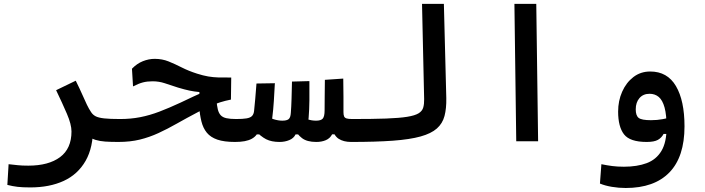

<svg xmlns="http://www.w3.org/2000/svg" viewBox="-20 -713 3556 969"><path d="M449.7 -75.2Q451.2 30.3 412.1 98.6Q373 167 301.5 200Q230 232.9 132.8 232.9Q93.8 232.9 69.1 230Q44.4 227.1 17.1 220.2L23.4 115.7Q51.3 118.7 70.8 120.8Q90.3 123 123 123Q225.1 123 283 80.1Q340.8 37.1 340.8 -49.3Q340.8 -85 317.6 -138.9Q294.4 -192.9 263.2 -257.8L362.3 -305.7Q382.8 -264.2 395.8 -234.6Q408.7 -205.1 418.7 -184.3Q428.7 -163.6 439.5 -147.5Q448.2 -133.8 462.6 -126.2Q477.1 -118.7 505.6 -115.5Q534.2 -112.3 585.9 -112.3Q604.5 -112.3 613.5 -101.1Q622.6 -89.8 622.6 -62Q622.6 -25.4 610.1 -11Q597.7 3.4 580.1 3.4Q539.1 3.4 511.2 1.5Q483.4 -0.5 462.9 -6.8Q442.4 -13.2 424.1 -25.4Q405.8 -37.6 384.3 -58.1Z M1166 3.4Q1111.3 3.4 1077.1 -8.3Q1043 -20 1023.9 -43.2Q1004.9 -66.4 996.6 -100.1Q988.3 -133.8 984.4 -177.7L1072.3 -209.5Q1074.7 -179.7 1079.3 -160.9Q1084 -142.1 1094 -131.3Q1104 -120.6 1122.6 -116.5Q1141.1 -112.3 1171.9 -112.3Q1184.6 -112.3 1192.6 -106.9Q1200.7 -101.6 1204.6 -91.3Q1208.5 -81.1 1208.5 -65.9Q1208.5 -24.4 1196 -10.5Q1183.6 3.4 1166 3.4ZM577.1 3.4Q565.4 3.4 558.6 -10.5Q551.8 -24.4 551.8 -57.6Q551.8 -85.4 560.8 -98.9Q569.8 -112.3 586.4 -112.3Q639.6 -112.3 687.5 -121.6Q735.4 -130.9 784.7 -149.7Q834 -168.5 891.6 -195.3Q929.7 -213.4 955.6 -225.6Q981.4 -237.8 1006.3 -247.3Q1031.2 -256.8 1064 -266.1L1065.4 -233.9L986.3 -228V-248.5Q961.9 -250.5 937.3 -255.6Q912.6 -260.7 878.4 -271Q840.3 -283.2 811.3 -293Q782.2 -302.7 750 -302.7Q723.1 -302.7 701.4 -297.1Q679.7 -291.5 651.4 -276.9L646 -366.2Q670.9 -392.1 700.9 -404.1Q731 -416 760.7 -416Q798.3 -416 830.6 -403.1Q862.8 -390.1 897.2 -372.6Q931.6 -355 974.6 -341.3Q1005.4 -331.5 1031 -327.1Q1056.6 -322.8 1084 -322Q1111.3 -321.3 1147 -321.8L1145.5 -210.4Q1116.2 -204.6 1091.6 -196.8Q1066.9 -189 1040.5 -177.5Q1014.2 -166 979.5 -147.5Q920.9 -116.7 872.8 -89.4Q824.7 -62 779.5 -41.3Q734.4 -20.5 685.8 -8.5Q637.2 3.4 577.1 3.4Z M1391.1 3.4Q1350.1 3.4 1323.2 -10.3Q1296.4 -23.9 1264.2 -57.6L1314.5 -131.8Q1337.9 -118.7 1361.1 -111.3Q1384.3 -104 1404.8 -104Q1427.2 -104 1436.8 -111.8Q1446.3 -119.6 1447.8 -143.6Q1450.2 -173.3 1451.4 -214.6Q1452.6 -255.9 1453.6 -301.3L1541.5 -303.7Q1542 -254.9 1541.5 -207Q1541 -159.2 1537.6 -118.2Q1535.6 -94.2 1529.1 -71Q1522.5 -47.9 1514.2 -34.7H1471.7Q1462.4 -15.1 1439.9 -5.9Q1417.5 3.4 1391.1 3.4ZM1166 3.4 1171.9 -112.3Q1205.1 -112.3 1224.1 -115.5Q1243.2 -118.7 1251.7 -127.4Q1260.3 -136.2 1262.2 -152.3Q1265.1 -177.7 1268.1 -213.4Q1271 -249 1274.4 -291.5L1367.2 -293Q1364.7 -247.6 1362.1 -203.9Q1359.4 -160.2 1354 -117.7Q1351.1 -90.3 1341.1 -69.1Q1331.1 -47.9 1319.3 -34.7H1275.9Q1266.6 -21.5 1251.2 -12.9Q1235.8 -4.4 1214.8 -0.5Q1193.8 3.4 1166 3.4ZM1576.2 3.4Q1529.3 3.4 1504.2 -15.9Q1479 -35.2 1462.4 -67.4L1492.2 -129.9Q1513.7 -117.7 1533.2 -110.8Q1552.7 -104 1575.2 -104Q1600.1 -104 1609.1 -114.7Q1618.2 -125.5 1618.2 -155.8Q1618.2 -188.5 1618.7 -225.1Q1619.1 -261.7 1619.6 -310.1L1712.4 -316.4Q1713.4 -266.1 1713.4 -224.4Q1713.4 -182.6 1713.4 -147Q1713.4 -133.3 1708.7 -113.8Q1704.1 -94.2 1696 -73.7Q1688 -53.2 1676.8 -35.2H1656.2Q1645.5 -14.6 1624.5 -5.6Q1603.5 3.4 1576.2 3.4ZM1752 3.4Q1713.9 3.4 1689.2 -12.5Q1664.6 -28.3 1653.8 -72.8L1713.4 -147Q1713.4 -133.3 1716.6 -125.7Q1719.7 -118.2 1729.2 -115.2Q1738.8 -112.3 1757.8 -112.3Q1776.4 -112.3 1785.4 -98.6Q1794.4 -85 1794.4 -62Q1794.4 -25.4 1782 -11Q1769.5 3.4 1752 3.4Z M1752 3.4Q1737.8 3.4 1730.7 -11.5Q1723.6 -26.4 1723.6 -57.1Q1723.6 -89.4 1733.4 -100.8Q1743.2 -112.3 1757.8 -112.3Q1860.8 -112.3 1928.2 -114.7Q1995.6 -117.2 2034.9 -123.5Q2074.2 -129.9 2092.5 -141.1Q2110.8 -152.3 2116 -170.2Q2121.1 -188 2120.6 -212.4L2109.9 -693.4H2220.2L2232.4 -217.8Q2233.4 -165.5 2223.4 -127.7Q2213.4 -89.8 2184.8 -64.5Q2156.2 -39.1 2102.5 -24.2Q2048.8 -9.3 1962.9 -2.9Q1877 3.4 1752 3.4Z M2585.4 0 2576.2 -693.4H2686.5L2695.8 0Z M3137.7 235.8Q3103 235.8 3068.1 230Q3033.2 224.1 3007.8 213.4L3015.1 115.7Q3043.9 121.6 3070.1 125Q3096.2 128.4 3128.9 128.4Q3195.3 128.4 3243.7 110.4Q3292 92.3 3318.1 48.8Q3344.2 5.4 3344.2 -70.3Q3344.2 -133.3 3334 -170.4Q3323.7 -207.5 3304.7 -223.6Q3285.6 -239.7 3258.3 -239.7Q3226.1 -239.7 3207.3 -218Q3188.5 -196.3 3188.5 -161.1Q3188.5 -129.4 3203.4 -117.9Q3218.3 -106.4 3265.1 -106.4Q3296.9 -106.4 3324 -111.6Q3351.1 -116.7 3389.6 -126.5L3384.3 -37.1H3329.1Q3318.8 -17.6 3300.3 -7.1Q3281.7 3.4 3243.7 3.4Q3159.2 3.4 3129.4 -34.9Q3099.6 -73.2 3099.6 -149.9Q3099.6 -204.1 3119.9 -250Q3140.1 -295.9 3176.5 -324Q3212.9 -352.1 3261.7 -352.1Q3348.1 -352.1 3391.4 -278.6Q3434.6 -205.1 3434.6 -75.2Q3434.6 78.6 3358.4 157.2Q3282.2 235.8 3137.7 235.8Z"/></svg>

Font: Cascadia Code Medium
Style: Regular
Weight: 500
Monospace: yes
Designer: Aaron Bell
Foundry: Saja Typeworks
Version: Version 2407.024